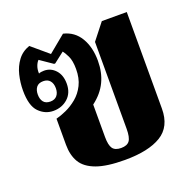

<svg xmlns="http://www.w3.org/2000/svg" viewBox="-106 -664 782 781"><g transform="rotate(-20 285.5 -273.5)"><path d="M307 11Q229 11 184 -5.5Q139 -22 120.5 -53Q102 -84 102 -129V-242Q122 -247 146.5 -258Q171 -269 194 -288Q217 -307 231.5 -336Q246 -365 246 -405Q246 -441 236 -461.5Q226 -482 219 -490L174 -455H169L115 -492Q107 -484 102 -470Q97 -456 98 -439Q107 -443 121 -443Q150 -443 170 -421Q190 -399 190 -362Q190 -322 164.5 -299Q139 -276 102 -276Q66 -276 39.5 -303Q13 -330 13 -396Q13 -430 21 -463Q29 -496 48 -521.5Q67 -547 99 -558L171 -497L245 -558Q292 -547 316.5 -506Q341 -465 341 -406Q341 -356 322 -316Q303 -276 262 -245V-105Q262 -69 272.5 -54.5Q283 -40 309 -40Q335 -40 345.5 -54.5Q356 -69 356 -106V-482L411 -552H519V-134Q519 -56 464 -22.5Q409 11 307 11ZM103 -316Q122 -316 132 -328Q142 -340 142 -360Q142 -380 132 -392Q122 -404 103 -404Q83 -404 73.5 -392Q64 -380 64 -360Q64 -340 73.5 -328Q83 -316 103 -316Z"/></g></svg>

Font: Noto Serif Thai Condensed Black
Style: Regular
Weight: 900
Width: 3
Designer: Monotype Design Team
Foundry: Monotype Imaging Inc.
Version: Version 2.002; ttfautohint (v1.8.4.7-5d5b)